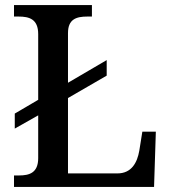

<svg xmlns="http://www.w3.org/2000/svg" viewBox="-20 -734 672 754"><path d="M35 0H585L592 -217H539L527 -142C519 -96 497 -53 441 -53H247V-349L399 -437V-498L247 -409V-604C247 -659 280 -669 323 -669H341V-714H35V-669H53C95 -669 130 -659 130 -600V-342L38 -288V-229L130 -281V-113C130 -55 95 -45 55 -45H35Z"/></svg>

Font: Noto Serif Malayalam Medium
Style: Regular
Weight: 500
Designer: Indian type Foundry, Jelle Bosma, Monotype Design Team
Foundry: Monotype Imaging Inc.
Version: Version 2.104